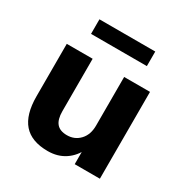

<svg xmlns="http://www.w3.org/2000/svg" viewBox="-164 -829 934 971"><g transform="rotate(30 303.5 -343.0)"><path d="M246 11Q151 11 105 -41.5Q59 -94 59 -201V-507H210V-201Q210 -153 229.5 -130Q249 -107 290 -107Q335 -107 364.5 -138.5Q394 -170 394 -223V-507H545V0H398V-97H412Q389 -46 346.5 -17.5Q304 11 246 11ZM140 -612V-697H466V-612Z"/></g></svg>

Font: Mulish ExtraLight ExtraBold
Style: Regular
Weight: 800
Version: Version 3.603